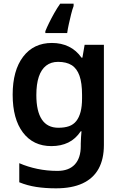

<svg xmlns="http://www.w3.org/2000/svg" viewBox="-20 -786 666 1046"><path d="M263 -552Q314 -552 355 -532Q396 -512 424 -472H429L441 -542H546V4Q546 81 517 133.5Q488 186 430 213Q372 240 285 240Q227 240 178 232.5Q129 225 85 207V103Q131 123 183.5 134Q236 145 293 145Q355 145 387.5 110Q420 75 420 10V-4Q420 -19 421.5 -39Q423 -59 424 -71H420Q392 -29 352 -9.5Q312 10 260 10Q161 10 105 -64Q49 -138 49 -270Q49 -402 106 -477Q163 -552 263 -552ZM296 -449Q258 -449 231.5 -428.5Q205 -408 191.5 -368Q178 -328 178 -268Q178 -180 208 -135Q238 -90 298 -90Q332 -90 356 -98.5Q380 -107 395.5 -126.5Q411 -146 419 -176.5Q427 -207 427 -250V-269Q427 -334 413 -373.5Q399 -413 370.5 -431Q342 -449 296 -449ZM381 -753Q374 -735 367.5 -708.5Q361 -682 355 -655Q349 -628 346 -606H227V-616Q235 -636 247.5 -661.5Q260 -687 275.5 -714.5Q291 -742 308 -766H381Z"/></svg>

Font: Noto Sans Thai SemiBold
Style: Regular
Weight: 600
Version: Version 2.001